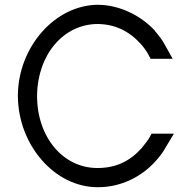

<svg xmlns="http://www.w3.org/2000/svg" viewBox="-20 -760 799 800"><path d="M600.5 -183C591.5 -169 580.5 -156 568.5 -141C520.5 -88 462.5 -60 386.5 -60C385.9 -60 385.4 -60 384.8 -60C243.6 -60 134.5 -187.7 134.5 -360C135.5 -532 244.5 -660 387.5 -660C457.5 -659 516.5 -632 565.5 -578C577.5 -565 587.5 -551 596.5 -536L607.5 -515H699.5L666.5 -574C655.5 -595 639.5 -615 625.5 -631V-632C564.5 -698 474.5 -740 387.5 -740C208.5 -739 54.5 -563 54.5 -360C55.5 -156 207.5 20 386.5 20C387.6 20 388.6 20 389.7 20C483.5 20 571.1 -23.7 628.5 -89C642.5 -104 657.5 -123 668.5 -143L704.5 -203H611.5Z"/></svg>

Font: Nordica Advanced
Style: Regular
Weight: 300
Version: Version 1.07